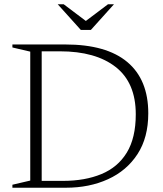

<svg xmlns="http://www.w3.org/2000/svg" viewBox="-20 -878 763 898"><path d="M38 0V-14L121.5 -33.5V-636.5L38 -656V-670H285.5Q477.5 -670 575.5 -587.8Q673.5 -505.5 673.5 -348Q673.5 -234.5 623 -157Q572.5 -79.5 485.2 -39.8Q398 0 288.5 0ZM615 -343.5Q615 -491 521.2 -564.5Q427.5 -638 260 -638H175V-32H274Q377.5 -32 454.2 -63.8Q531 -95.5 573 -164.2Q615 -233 615 -343.5ZM513 -858 405 -738H358L250 -858H278L381.5 -780L485 -858Z"/></svg>

Font: Newsreader Text Light
Style: Regular
Weight: 300
Designer: Hugues Gentile
Foundry: Production Type
Version: Version 1.002